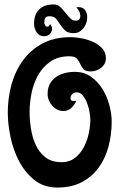

<svg xmlns="http://www.w3.org/2000/svg" viewBox="-20 -847 529 863"><path d="M297 -680Q318 -680 345.5 -675Q373 -670 397.5 -659Q422 -648 439 -630Q456 -612 456 -585Q456 -559 434.5 -542.5Q413 -526 389 -526Q364 -526 355 -536.5Q346 -547 340.5 -560Q335 -573 325.5 -583.5Q316 -594 291 -594Q241 -594 207 -570.5Q173 -547 152 -510.5Q131 -474 122 -429.5Q113 -385 113 -344Q113 -309 119 -269.5Q125 -230 140.5 -196Q156 -162 184 -140Q212 -118 257 -118Q292 -118 316.5 -137Q341 -156 356.5 -185Q372 -214 379 -247.5Q386 -281 386 -310Q386 -322 382.5 -343Q379 -364 371.5 -383.5Q364 -403 352.5 -417.5Q341 -432 325 -432Q314 -432 305.5 -424.5Q297 -417 297 -406Q297 -395 306 -393.5Q315 -392 323 -394Q315 -375 300.5 -361.5Q286 -348 265 -348Q250 -348 237 -354.5Q224 -361 214.5 -372Q205 -383 199.5 -396.5Q194 -410 194 -425Q194 -452 204.5 -470.5Q215 -489 232 -501Q249 -513 271 -518.5Q293 -524 317 -524Q358 -524 389 -502Q420 -480 440.5 -447Q461 -414 471.5 -374.5Q482 -335 482 -300Q482 -243 468 -189.5Q454 -136 424 -94.5Q394 -53 348 -28.5Q302 -4 238 -4Q177 -4 134.5 -38Q92 -72 65.5 -123Q39 -174 27 -232.5Q15 -291 15 -341Q15 -407 32 -468Q49 -529 83.5 -576Q118 -623 171 -651.5Q224 -680 297 -680ZM221 -827Q239 -827 251 -815.5Q263 -804 273.5 -790.5Q284 -777 295 -765.5Q306 -754 321 -754Q331 -754 336 -760Q341 -766 341 -775Q341 -786 336 -796Q331 -806 323 -814L333 -815Q353 -815 362.5 -801.5Q372 -788 372 -770Q372 -757 368 -744.5Q364 -732 356 -721.5Q348 -711 337 -704.5Q326 -698 312 -698Q285 -698 272.5 -710Q260 -722 251 -736Q242 -750 232.5 -762Q223 -774 202 -774Q187 -774 183 -765Q179 -756 179 -744Q179 -739 183 -733Q187 -727 193 -727Q198 -727 200.5 -731Q203 -735 205 -739Q208 -734 211 -729.5Q214 -725 214 -720Q214 -704 204 -694Q194 -684 178 -684Q156 -684 144.5 -702Q133 -720 133 -740Q133 -782 156 -804.5Q179 -827 221 -827Z"/></svg>

Font: Gloria
Style: Regular
Weight: 400
Designer: Peter Wiegel
Foundry: Peter Wiegel
Version: Version 1.000